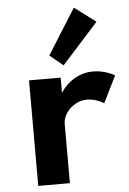

<svg xmlns="http://www.w3.org/2000/svg" viewBox="-57 -886 622 928"><g transform="rotate(-5 253.5 -422.0)"><path d="M90.5 0V-512H244V-438.5Q272.5 -481.5 313.8 -504.8Q355 -528 402.5 -528Q429.5 -528 458.5 -520Q487.5 -512 507 -499.5L443 -370Q426 -381.5 403.2 -388.2Q380.5 -395 361 -395Q331 -395 304 -379.5Q277 -364 260.5 -339.2Q244 -314.5 244 -286V0ZM263.5 -570 198.5 -623 337 -843.5 440 -766Z"/></g></svg>

Font: Spartan Thin
Style: Bold
Weight: 700
Version: Version 1.004